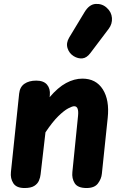

<svg xmlns="http://www.w3.org/2000/svg" viewBox="-20 -947 639 967"><path d="M103.5 0Q62.5 0 47 -24.2Q31.5 -48.5 35 -80.5L76.5 -476Q80 -509 103 -525Q126 -541 162.5 -541Q199.5 -541 216.8 -520.8Q234 -500.5 231 -468L230 -457.5Q271.5 -506.5 312.8 -528.8Q354 -551 395 -551Q463.5 -551 497.8 -497Q532 -443 522.5 -353.5L493 -71.5Q490.5 -46 473.2 -23Q456 0 416 0Q371.5 0 356.2 -24.2Q341 -48.5 344.5 -80.5L373 -363Q375.5 -386.5 371 -399.2Q366.5 -412 353.5 -412Q344 -412 323.2 -401Q302.5 -390 273.5 -361.8Q244.5 -333.5 209 -280.5L184.5 -69Q183 -53.5 176.2 -37.5Q169.5 -21.5 152.8 -10.8Q136 0 103.5 0ZM351.5 -664Q328.5 -678 320.2 -704.2Q312 -730.5 328.5 -758L405.5 -885.5Q429.5 -925.5 462.2 -927.2Q495 -929 518 -907.5Q541.5 -886.5 543.8 -856.5Q546 -826.5 527.5 -802L435 -679.5Q416.5 -655 394.8 -653Q373 -651 351.5 -664Z"/></svg>

Font: Edu SA Hand Cursive
Style: Regular
Weight: 400
Designer: Tina and Corey Anderson, Eben Sorkin, Mirko Velimirovic
Foundry: Google for Education
Version: Version 2.000